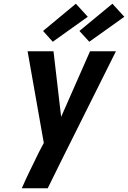

<svg xmlns="http://www.w3.org/2000/svg" viewBox="-20 -1010 687 1030"><path d="M236 0H97Q118 -49 141.5 -96.5Q165 -144 188 -192L215 -243L128 -735H267L308 -383L463 -735H602L306 -142ZM459 -786 406 -844 583 -990 647 -920ZM263 -786 211 -844 387 -990 451 -920Z"/></svg>

Font: Iosevka Aile Extrabold
Style: Italic
Weight: 800
Italic angle: -9°
Designer: Belleve Invis
Foundry: Belleve Invis
Version: Version 31.1.0; ttfautohint (v1.8.4)